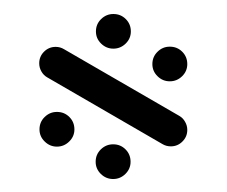

<svg xmlns="http://www.w3.org/2000/svg" viewBox="-20 -539 332 281"><path d="M203 -445.2Q203 -455.9 210.6 -463.3Q218.1 -470.7 228.5 -470.7Q239.3 -470.7 246.7 -463.3Q254.1 -455.9 254.1 -445.2Q254.1 -434.8 246.5 -427.4Q238.9 -420 228.5 -420Q218.1 -420 210.6 -427.4Q203 -434.8 203 -445.2ZM37.8 -349.6Q37.8 -360.4 45.4 -367.8Q53 -375.2 63.3 -375.2Q74.1 -375.2 81.5 -367.8Q88.9 -360.4 88.9 -349.6Q88.9 -339.3 81.3 -331.9Q73.7 -324.4 63.3 -324.4Q53 -324.4 45.4 -331.9Q37.8 -339.3 37.8 -349.6ZM120 -302.2Q120 -313 127.6 -320.4Q135.2 -327.8 145.6 -327.8Q156.3 -327.8 163.7 -320.4Q171.1 -313 171.1 -302.2Q171.1 -291.9 163.5 -284.4Q155.9 -277 145.6 -277Q135.2 -277 127.6 -284.4Q120 -291.9 120 -302.2ZM37.4 -446.3Q37.4 -456.3 44.4 -463.3Q51.5 -470.4 61.5 -470.4Q68.1 -470.4 73.7 -467L242.6 -369.3Q247.8 -366.3 250.9 -360.7Q254.1 -355.2 254.1 -348.9Q254.1 -338.9 247 -331.9Q240 -324.8 230 -324.8Q223.3 -324.8 217.8 -328.1L48.9 -425.9Q43.7 -428.9 40.6 -434.4Q37.4 -440 37.4 -446.3ZM120.4 -493Q120.4 -503.7 128 -511.1Q135.6 -518.5 145.9 -518.5Q156.7 -518.5 164.1 -511.1Q171.5 -503.7 171.5 -493Q171.5 -482.6 163.9 -475.2Q156.3 -467.8 145.9 -467.8Q135.6 -467.8 128 -475.2Q120.4 -482.6 120.4 -493Z"/></svg>

Font: 26F Galaxy Sans Medium
Style: Regular
Weight: 500
Designer: C₂₉H₂₅N₃O₅
Version: Version 1.100